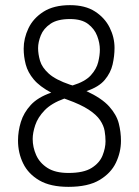

<svg xmlns="http://www.w3.org/2000/svg" viewBox="-20 -718 540 746"><path d="M50 -172Q50 -208 61 -244Q72 -280 99.5 -310Q127 -340 179 -358Q134 -382 111 -409.5Q88 -437 80 -467.5Q72 -498 72 -529Q72 -569 90.5 -608Q109 -647 149 -672.5Q189 -698 252 -698Q311 -698 349 -673.5Q387 -649 406 -611Q425 -573 425 -532Q425 -500 417.5 -467.5Q410 -435 387 -407.5Q364 -380 316 -364Q376 -336 404.5 -304Q433 -272 441.5 -238.5Q450 -205 450 -171Q450 -127 430.5 -86Q411 -45 366.5 -18.5Q322 8 246 8Q176 8 133 -17Q90 -42 70 -83Q50 -124 50 -172ZM128 -531Q128 -508 135.5 -482Q143 -456 169.5 -432Q196 -408 252 -389L262 -386Q311 -401 333 -425.5Q355 -450 361.5 -476.5Q368 -503 368 -525Q368 -551 357.5 -578.5Q347 -606 322 -625Q297 -644 252 -644Q203 -644 176 -625.5Q149 -607 138.5 -580.5Q128 -554 128 -531ZM107 -178Q107 -146 120.5 -115.5Q134 -85 164.5 -65.5Q195 -46 246 -46Q305 -46 336 -65.5Q367 -85 378.5 -114Q390 -143 390 -169Q390 -189 386.5 -209.5Q383 -230 369 -251Q355 -272 324.5 -292Q294 -312 241 -331L230 -335Q180 -317 153.5 -289.5Q127 -262 117 -232Q107 -202 107 -178Z"/></svg>

Font: Radio Canada Condensed Light
Style: Regular
Weight: 300
Width: 3
Designer: Charles Daoud, Etienne Aubert Bonn, Alexandre Saumier Demers, Jacques Le Bailly
Foundry: Radio-Canada
Version: Version 2.104; ttfautohint (v1.8.4.7-5d5b);gftools[0.9.28.de